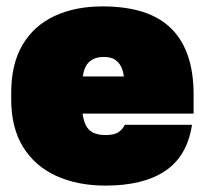

<svg xmlns="http://www.w3.org/2000/svg" viewBox="-20 -565 640 600"><path d="M310 15Q223 15 156.5 -15Q90 -45 52.5 -105Q15 -165 15 -255V-275Q15 -365 50.5 -425Q86 -485 150.5 -515Q215 -545 300 -545Q446 -545 515.5 -475.5Q585 -406 585 -270V-210H238Q241 -188 248.5 -173Q256 -158 271 -150.5Q286 -143 310 -143Q338 -143 351 -152.5Q364 -162 370 -175H580Q565 -77 496.5 -31Q428 15 310 15ZM305 -387Q283 -387 269 -379Q255 -371 248 -357.5Q241 -344 239 -326H367Q365 -344 358 -357.5Q351 -371 338.5 -379Q326 -387 305 -387Z"/></svg>

Font: Golos Text Black
Style: Regular
Weight: 900
Designer: A.Korolkova, Vitaly Kuzmin
Foundry: ParaType Ltd
Version: Version 2.004